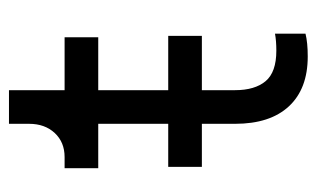

<svg xmlns="http://www.w3.org/2000/svg" viewBox="-159 -541 706 428"><g transform="rotate(-90 194.0 -327.0)"><path d="M132 -156V-230H36V-305H132V-461H33V-536H58Q91 -536 111.5 -558Q132 -580 132 -615V-660H207V-536H325V-461H207V-305H328V-230H207V-156Q207 -112 227 -88Q247 -64 295 -64Q317 -64 333 -67V1Q313 6 282 6Q210 6 171 -36Q132 -78 132 -156Z"/></g></svg>

Font: Evergrow Sans 
Style: Regular
Weight: 400
Foundry: 10Web
Version: Version 1.000